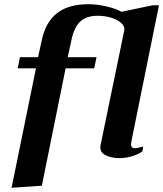

<svg xmlns="http://www.w3.org/2000/svg" viewBox="-20 -742 776 913"><path d="M151 -417H64L75 -470H161L178 -548Q196 -636 250.5 -679Q305 -722 401 -722Q442 -722 486.5 -711.5Q531 -701 558 -686L706 -717H736L605 -71Q603 -59 603 -56Q603 -37 622 -37Q631 -37 661 -45L657 -22Q636 -7 606 1.5Q576 10 546 10Q513 10 485 -2.5Q457 -15 457 -41Q457 -47 458 -51L571 -598Q574 -615 558 -631Q542 -647 511.5 -657Q481 -667 444 -667Q390 -667 360.5 -638.5Q331 -610 319 -548L302 -470H439L428 -417H292L179 141L35 151Z"/></svg>

Font: Taviraj SemiBold
Style: Italic
Weight: 600
Italic angle: -12°
Designer: Katatrad Team
Foundry: CadsonDemak
Version: Version 1.001